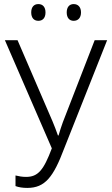

<svg xmlns="http://www.w3.org/2000/svg" viewBox="-20 -911 547 941"><path d="M133 -850C133 -824 146 -809 168 -809C190 -809 203 -824 203 -850C203 -876 190 -891 168 -891C146 -891 133 -876 133 -850ZM307 -850C307 -824 320 -809 341 -809C363 -809 377 -824 377 -850C377 -876 363 -891 341 -891C320 -891 307 -876 307 -850ZM114 10C201 10 242 -44 294 -182L505 -714H444L288 -312C281 -292 273 -269 267 -247H264C255 -273 247 -293 238 -315L66 -714H4L234 -184C194 -77 166 -44 108 -44C88 -44 73 -47 56 -51V1C72 7 91 10 114 10Z"/></svg>

Font: Noto Sans SemiCondensed Light
Style: Regular
Weight: 300
Width: 4
Designer: Monotype Design Team
Foundry: Monotype Imaging Inc.
Version: Version 2.013